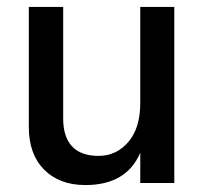

<svg xmlns="http://www.w3.org/2000/svg" viewBox="-20 -527 591 553"><path d="M482 0H384V-87Q344 6 226 6Q151 6 107 -38.5Q63 -83 63 -161V-507H162V-185Q162 -133 187.5 -105.5Q213 -78 264 -78Q315 -78 349.5 -118Q384 -158 384 -231V-507H482Z"/></svg>

Font: Hind Kochi Medium
Style: Regular
Weight: 500
Designer: Dhruvi Tolia
Foundry: Indian Type Foundry
Version: Version 0.702;PS 1.0;hotconv 1.0.81;makeotf.lib2.5.63406